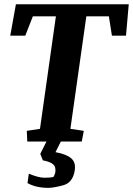

<svg xmlns="http://www.w3.org/2000/svg" viewBox="-20 -681 640 924"><path d="M118.7 154.8Q165 174.3 193.8 174.3Q223.1 174.3 236.8 170.9Q251 149.9 245.4 125.2Q239.7 100.6 186.5 90.8L173.8 59.6L203.6 0H111.3L108.9 -51.3L172.4 -61L249 -602.5H138.2L101.6 -509.3H29.3L56.6 -660.6H599.6L586.4 -509.3H518.6L503.9 -602.5H395.5L318.8 -61L383.3 -51.3L373.5 0H272.9L247.1 51.3Q298.3 60.5 322 80.3Q345.7 100.1 339.8 138.7Q330.6 198.2 283.9 210.7Q237.3 223.1 212.9 223.1Q153.3 223.1 112.3 200.2Z"/></svg>

Font: NoticiaText-BoldItalic
Style: Bold Italic
Weight: 700
Italic angle: -8°
Designer: JM Sole
Foundry: JM Sole
Version: Version 1.003